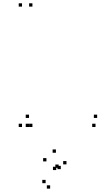

<svg xmlns="http://www.w3.org/2000/svg" viewBox="-20 -760 660 1164"><path d="M176.5 -720V-740H156.5V-720ZM113.5 -720V-740H93.5V-720ZM113.5 10V-10H93.5V10ZM176.5 10V-10H156.5V10ZM156 -45V-65H136V-45ZM156 10V-10H136V10ZM559 10V-10H539V10ZM569 -45V-65H549V-45ZM348.5 265.5V245.5H328.5V265.5ZM335.5 257.5V237.5H315.5V257.5ZM256.5 350.5V330.5H236.5V350.5ZM284 383.5V363.5H264V383.5ZM383 236.5V216.5H363V236.5ZM319 166V146H299V166ZM261.5 218.5V198.5H241.5V218.5ZM321 271V251H301V271Z"/></svg>

Font: Monaspace Argon Dots Var
Style: Regular
Weight: 400
Designer: Riley Cran and the Lettermatic Team
Version: Version 1.100 (Monaspace Argon Dots)